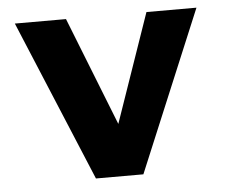

<svg xmlns="http://www.w3.org/2000/svg" viewBox="-43 -554 706 602"><g transform="rotate(-5 310.5 -253.0)"><path d="M235.5 0 24.5 -506H185.5L339.4 -115.9L303.1 -114.7L438.7 -506H596.1L384.8 0Z"/></g></svg>

Font: Maven Pro
Style: Regular
Weight: 400
Designer: Joe Prince
Foundry: Joe Prince
Version: Version 2.103